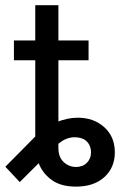

<svg xmlns="http://www.w3.org/2000/svg" viewBox="-43 -691 468 721"><path d="M242.7 9.8Q187.5 9.8 153.8 -13.4Q120.1 -36.6 104.7 -72.3Q89.4 -107.9 89.4 -145.5V-313H176.3V-135.7Q176.3 -100.6 196.3 -82.3Q216.3 -64 242.7 -64Q267.6 -64 283.2 -79.6Q298.8 -95.2 298.8 -119.1Q298.8 -140.1 286.9 -155.5Q274.9 -170.9 252 -174.3Q235.4 -177.2 220.2 -173.8Q205.1 -170.4 191.9 -162.4Q178.7 -154.3 166.5 -142.1L31.2 -7.3L-22.9 -64.9L90.3 -179.2Q124 -213.4 166.5 -231.2Q209 -249 249 -249Q309.1 -249 348.6 -213.4Q388.2 -177.7 388.2 -119.1Q388.2 -61.5 348.9 -25.9Q309.6 9.8 242.7 9.8ZM89.4 -194.3V-671.4H176.3V-194.3ZM9.3 -464.8V-539.1H289.6V-464.8Z"/></svg>

Font: Inter 18pt
Style: Regular
Weight: 400
Designer: Rasmus Andersson
Foundry: rsms
Version: Version 4.001;git-66647c0bb